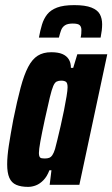

<svg xmlns="http://www.w3.org/2000/svg" viewBox="-20 -722 439 750"><path d="M90 8Q62 8 43.5 0Q25 -8 16.5 -27.5Q8 -47 8 -80Q8 -111 14.5 -153.5Q21 -196 32 -255Q47 -329 60.5 -379.5Q74 -430 90 -460.5Q106 -491 127.5 -504.5Q149 -518 180 -518Q207 -518 223.5 -511Q240 -504 248.5 -490.5Q257 -477 257 -457H266L282 -510H399L290 0H174L181 -57H173Q164 -33 150 -18.5Q136 -4 120.5 2Q105 8 90 8ZM156 -103Q165 -103 172 -105.5Q179 -108 184.5 -116Q190 -124 195 -140Q198 -151 204 -175.5Q210 -200 217 -230.5Q224 -261 230 -291Q236 -321 240 -345.5Q244 -370 244 -381Q244 -398 237.5 -402.5Q231 -407 219 -407Q209 -407 201.5 -403.5Q194 -400 188 -386Q182 -372 174.5 -341Q167 -310 155 -255Q143 -199 137.5 -168.5Q132 -138 132 -124Q132 -115 134.5 -110Q137 -105 142.5 -104Q148 -103 156 -103ZM132 -575Q137 -603 144 -626Q151 -649 164.5 -666Q178 -683 203 -692.5Q228 -702 270 -702Q313 -702 337 -692.5Q361 -683 370 -666.5Q379 -650 379 -627Q379 -616 377.5 -603Q376 -590 373 -575H295Q297 -583 297.5 -591Q298 -599 298 -605Q298 -617 291.5 -623.5Q285 -630 264 -630Q244 -630 233.5 -623Q223 -616 218.5 -603.5Q214 -591 210 -575Z"/></svg>

Font: Saira ExtraCondensed ExtraBold
Style: Italic
Weight: 800
Width: 2
Italic angle: -12°
Designer: Hector Gatti with collaboration of the Omnibus-Type team
Foundry: Omnibus-Type
Version: Version 1.101